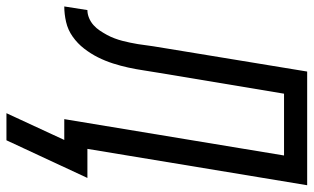

<svg xmlns="http://www.w3.org/2000/svg" viewBox="-244 -570 950 581"><g transform="rotate(90 230.5 -280.0)"><path d="M365 175H283L364 0H301L411 -665H224L161 -287Q157 -264 153.5 -240.5Q150 -217 145 -194Q140 -171 132.5 -147.5Q125 -124 114 -102Q103 -80 87.5 -60Q72 -40 51.5 -25.5Q31 -11 7 -5.5Q-17 0 -40 0L-29 -70Q-17 -70 -5 -75Q7 -80 16.5 -88.5Q26 -97 33 -107.5Q40 -118 46 -129Q52 -140 56.5 -152Q61 -164 64 -175.5Q67 -187 69.5 -199Q72 -211 74 -223Q77 -246 80.5 -269Q84 -292 88 -315L157 -735H501L391 -70H479Z"/></g></svg>

Font: Iosevka Curly
Style: Italic
Weight: 400
Italic angle: -9°
Monospace: yes
Designer: Belleve Invis
Foundry: Belleve Invis
Version: Version 22.1.2; ttfautohint (v1.8.4)